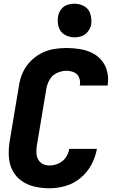

<svg xmlns="http://www.w3.org/2000/svg" viewBox="-20 -1000 616 1028"><path d="M245 8Q288 8 331.5 -4.5Q375 -17 411.5 -47.5Q448 -78 469.5 -118.5Q491 -159 499 -203H351Q347 -178 332 -156.5Q317 -135 293 -124.5Q269 -114 246 -114Q226 -114 209.5 -122Q193 -130 184.5 -146Q176 -162 175 -181Q174 -200 177 -219L228 -524Q232 -549 245.5 -573Q259 -597 284.5 -609Q310 -621 335 -621Q357 -621 376 -613Q395 -605 403 -585.5Q411 -566 408 -545L407 -542H556L557 -548Q562 -584 553.5 -618Q545 -652 523.5 -677.5Q502 -703 471.5 -717.5Q441 -732 406 -737.5Q371 -743 335 -743Q301 -743 266.5 -737Q232 -731 199.5 -714Q167 -697 141.5 -670Q116 -643 101.5 -610.5Q87 -578 82 -544L31 -239Q25 -198 27.5 -158.5Q30 -119 48 -85.5Q66 -52 97 -30.5Q128 -9 166.5 -0.5Q205 8 245 8ZM379 -800Q399 -800 418.5 -807Q438 -814 451 -831.5Q464 -849 468 -868Q472 -897 464 -924.5Q456 -952 432 -966Q408 -980 379 -980Q359 -980 339.5 -973.5Q320 -967 307 -949.5Q294 -932 291 -912Q286 -883 294 -855.5Q302 -828 326.5 -814Q351 -800 379 -800Z"/></svg>

Font: Iosevka Sparkle Heavy Oblique
Style: Regular
Weight: 900
Italic angle: -9°
Designer: Belleve Invis
Foundry: Belleve Invis
Version: Version 4.5.0; ttfautohint (v1.8.3)